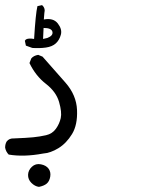

<svg xmlns="http://www.w3.org/2000/svg" viewBox="-47 -438 567 749"><path d="M105 291Q89 289 75.5 275.5Q62 262 62.5 244Q63 226 77.5 212.5Q92 199 112.5 203Q133 207 142.5 220Q152 233 149 251Q146 269 135.5 278Q125 287 105 291ZM121 161Q46 175 -13 165Q-24 154 -27 138Q-27 124 -21 114Q-11 101 7 102Q58 100 83 97.5Q108 95 132.5 89.5Q157 84 171 64.5Q185 45 190 22.5Q195 0 183.5 -40Q172 -80 132 -111Q92 -142 68 -192L75 -210Q84 -221 102 -224L119 -217Q166 -164 208.5 -115.5Q251 -67 253.5 -9Q256 49 234 85Q212 121 181 140Q150 159 121 161ZM79 -251 54 -260 50 -279 54 -284Q64 -290 86 -286Q92 -385 99 -414L117 -418Q131 -406 126 -387L124 -362Q161 -369 178.5 -346.5Q196 -324 190.5 -303Q185 -282 171 -269Q157 -256 132 -252.5Q107 -249 79 -251ZM138 -290Q161 -299 157.5 -314Q154 -329 123 -329L121 -286Z"/></svg>

Font: NaniFont Regular
Style: Regular
Weight: 400
Designer: Nanigashitei
Version: Version 1.036